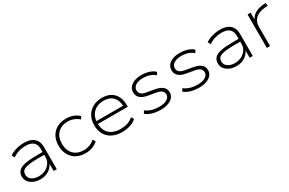

<svg xmlns="http://www.w3.org/2000/svg" viewBox="104 -1455 3646 2420"><g transform="rotate(-30 1927.5 -245.0)"><path d="M266 8Q212 8 169.5 -11Q127 -30 102.5 -62.5Q78 -95 78 -137Q78 -189 107.5 -219.5Q137 -250 203 -263.5Q269 -277 378 -277H473V-236H381Q307 -236 258.5 -231Q210 -226 181 -214.5Q152 -203 140 -184.5Q128 -166 128 -139Q128 -91 167.5 -63Q207 -35 269 -35Q323 -35 366 -57Q409 -79 434.5 -117Q460 -155 460 -202V-320Q460 -387 422.5 -419.5Q385 -452 311 -452Q259 -452 212.5 -438Q166 -424 122 -394L101 -435Q129 -454 163.5 -467.5Q198 -481 235.5 -488Q273 -495 310 -495Q372 -495 416 -476Q460 -457 483.5 -418.5Q507 -380 507 -320V0H462V-117H469Q454 -83 426 -54Q398 -25 358 -8.5Q318 8 266 8Z M926 8Q849 8 792.5 -23Q736 -54 705 -111Q674 -168 674 -244Q674 -321 705 -377.5Q736 -434 793 -464.5Q850 -495 926 -495Q980 -495 1027.5 -477Q1075 -459 1108 -426L1085 -390Q1050 -421 1009 -436.5Q968 -452 926 -452Q832 -452 777.5 -396Q723 -340 723 -244Q723 -147 777.5 -91.5Q832 -36 926 -36Q969 -36 1010 -51.5Q1051 -67 1084 -97L1107 -60Q1074 -28 1027 -10Q980 8 926 8Z M1458 8Q1378 8 1318 -21.5Q1258 -51 1225 -107.5Q1192 -164 1192 -242Q1192 -318 1223.5 -374.5Q1255 -431 1312.5 -463Q1370 -495 1447 -495Q1521 -495 1572 -466Q1623 -437 1649.5 -383.5Q1676 -330 1676 -256V-234H1222V-275H1653L1631 -258Q1631 -351 1583 -402Q1535 -453 1446 -453Q1384 -453 1338 -427.5Q1292 -402 1266.5 -356.5Q1241 -311 1241 -249V-243Q1241 -177 1267 -130.5Q1293 -84 1342.5 -60Q1392 -36 1459 -36Q1512 -36 1558 -50Q1604 -64 1644 -99L1667 -62Q1632 -28 1575.5 -10Q1519 8 1458 8Z M2020 8Q1976 8 1935.5 0.5Q1895 -7 1862 -21.5Q1829 -36 1807 -56L1829 -93Q1855 -73 1885.5 -60Q1916 -47 1950.5 -41Q1985 -35 2022 -35Q2094 -35 2134.5 -60Q2175 -85 2175 -126Q2175 -160 2151 -180Q2127 -200 2071 -210L1961 -229Q1893 -241 1858.5 -273Q1824 -305 1824 -357Q1824 -397 1847.5 -428Q1871 -459 1915.5 -477Q1960 -495 2021 -495Q2061 -495 2097.5 -487.5Q2134 -480 2165 -466Q2196 -452 2215 -430L2192 -394Q2170 -414 2142.5 -427Q2115 -440 2084 -446Q2053 -452 2021 -452Q1950 -452 1911.5 -425.5Q1873 -399 1873 -358Q1873 -324 1896 -303Q1919 -282 1970 -273L2079 -254Q2152 -241 2188.5 -210.5Q2225 -180 2225 -128Q2225 -87 2199.5 -56.5Q2174 -26 2128 -9Q2082 8 2020 8Z M2578 8Q2534 8 2493.5 0.5Q2453 -7 2420 -21.5Q2387 -36 2365 -56L2387 -93Q2413 -73 2443.5 -60Q2474 -47 2508.5 -41Q2543 -35 2580 -35Q2652 -35 2692.5 -60Q2733 -85 2733 -126Q2733 -160 2709 -180Q2685 -200 2629 -210L2519 -229Q2451 -241 2416.5 -273Q2382 -305 2382 -357Q2382 -397 2405.5 -428Q2429 -459 2473.5 -477Q2518 -495 2579 -495Q2619 -495 2655.5 -487.5Q2692 -480 2723 -466Q2754 -452 2773 -430L2750 -394Q2728 -414 2700.5 -427Q2673 -440 2642 -446Q2611 -452 2579 -452Q2508 -452 2469.5 -425.5Q2431 -399 2431 -358Q2431 -324 2454 -303Q2477 -282 2528 -273L2637 -254Q2710 -241 2746.5 -210.5Q2783 -180 2783 -128Q2783 -87 2757.5 -56.5Q2732 -26 2686 -9Q2640 8 2578 8Z M3119 8Q3065 8 3022.5 -11Q2980 -30 2955.5 -62.5Q2931 -95 2931 -137Q2931 -189 2960.5 -219.5Q2990 -250 3056 -263.5Q3122 -277 3231 -277H3326V-236H3234Q3160 -236 3111.5 -231Q3063 -226 3034 -214.5Q3005 -203 2993 -184.5Q2981 -166 2981 -139Q2981 -91 3020.5 -63Q3060 -35 3122 -35Q3176 -35 3219 -57Q3262 -79 3287.5 -117Q3313 -155 3313 -202V-320Q3313 -387 3275.5 -419.5Q3238 -452 3164 -452Q3112 -452 3065.5 -438Q3019 -424 2975 -394L2954 -435Q2982 -454 3016.5 -467.5Q3051 -481 3088.5 -488Q3126 -495 3163 -495Q3225 -495 3269 -476Q3313 -457 3336.5 -418.5Q3360 -380 3360 -320V0H3315V-117H3322Q3307 -83 3279 -54Q3251 -25 3211 -8.5Q3171 8 3119 8Z M3564 0V-487H3609V-374H3603Q3627 -433 3679 -462Q3731 -491 3803 -496L3833 -498L3839 -455L3792 -451Q3707 -444 3659 -399.5Q3611 -355 3611 -287V0Z"/></g></svg>

Font: Nunito Sans 10pt SemiExpanded ExtraLight
Style: Regular
Weight: 250
Width: 6
Designer: Vernon Adams
Foundry: Vernon Adams
Version: Version 3.101;gftools[0.9.27]